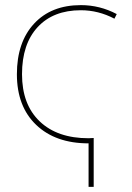

<svg xmlns="http://www.w3.org/2000/svg" viewBox="-20 -550 517 750"><path d="M326 -10Q330 -10 336 -10.5Q342 -11 346 -11V180H326V10Q197 10 121.5 -62Q46 -134 46 -260Q46 -385 113 -457.5Q180 -530 296 -530Q370 -530 436 -495L427 -477Q364 -510 296 -510Q188 -510 127 -444Q66 -378 66 -260Q66 -142 135 -76Q204 -10 326 -10Z"/></svg>

Font: Mplus 1p Thin
Style: Regular
Weight: 250
Version: Version 1.061